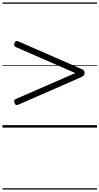

<svg xmlns="http://www.w3.org/2000/svg" viewBox="-20 -1030 803 1550"><path d="M130 -186Q117 -180 109.5 -182.5Q102 -185 98 -198Q93 -210 95 -218Q97 -226 108 -231L588 -440L108 -650Q97 -655 94.5 -663Q92 -671 98 -683Q102 -696 109.5 -698.5Q117 -701 130 -695L631 -476Q648 -469 655.5 -462Q663 -455 663 -440Q663 -427 655.5 -420Q648 -413 631 -405ZM0 490H763V500H0ZM0 -20H763V0H0ZM0 -505H763V-500H0ZM0 -1010H763V-1000H0Z"/></svg>

Font: Playwrite PE Guides
Style: Regular
Weight: 400
Designer: Veronika Burian, José Scaglione
Foundry: TypeTogether
Version: Version 1.003